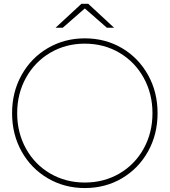

<svg xmlns="http://www.w3.org/2000/svg" viewBox="-20 -982 889 1006"><path d="M271.1 -836.7 406.7 -962.2H442.2L577.8 -836.7H540L424.4 -937.8L308.9 -836.7ZM805.6 -388.9Q805.6 -277.8 755.6 -188.3Q705.6 -98.9 618.9 -47.8Q532.2 3.3 424.4 3.3Q317.8 3.3 230.6 -47.8Q143.3 -98.9 93.3 -188.3Q43.3 -277.8 43.3 -388.9Q43.3 -500 93.3 -589.4Q143.3 -678.9 230.6 -730Q317.8 -781.1 424.4 -781.1Q532.2 -781.1 618.9 -730Q705.6 -678.9 755.6 -589.4Q805.6 -500 805.6 -388.9ZM778.9 -388.9Q778.9 -491.1 732.8 -574.4Q686.7 -657.8 605.6 -705.6Q524.4 -753.3 424.4 -753.3Q324.4 -753.3 243.3 -705.6Q162.2 -657.8 116.1 -574.4Q70 -491.1 70 -388.9Q70 -286.7 116.1 -203.3Q162.2 -120 243.3 -72.8Q324.4 -25.6 424.4 -25.6Q524.4 -25.6 605.6 -72.8Q686.7 -120 732.8 -203.3Q778.9 -286.7 778.9 -388.9Z"/></svg>

Font: Paperlogy 1 Thin
Style: Regular
Weight: 250
Designer: redesigned by Lee Juim, glyphs from Gmarket Sans & Montserrat
Foundry: PT&
Version: Version 1.001